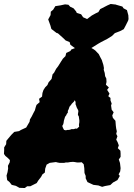

<svg xmlns="http://www.w3.org/2000/svg" viewBox="-50 -924 678 968"><path d="M75 24 48 23 30 13 9 8 -2 -6 -14 -16 -17 -39 -12 -56 -9 -75 -10 -88 -1 -106 0 -117 -11 -128 -23 -138 -30 -148 -29 -167V-181L-19 -197L-18 -214L-9 -225L7 -244L22 -259L46 -263L56 -269L82 -281L99 -310L101 -322L110 -337L119 -355L126 -368L130 -383L134 -395L150 -409L147 -426L162 -437L164 -455L169 -470L178 -484L189 -495L195 -509L210 -526L215 -549L223 -558L233 -577L243 -590L258 -614L267 -628L280 -641L284 -657L305 -667L309 -674L329 -682L344 -684H359L380 -690L396 -683H409L423 -675L431 -669L448 -651L456 -635L463 -622L471 -597L474 -581L473 -572L478 -556L480 -540L486 -528L487 -511L484 -497L499 -483L490 -471L502 -452L496 -439L507 -430V-418L513 -402L510 -392L513 -371L523 -358L516 -342L519 -330L532 -315L534 -290L536 -275L539 -262L536 -249L542 -237L536 -220L543 -207L549 -191L544 -177L557 -164L558 -150V-133L549 -120L555 -102L558 -76L556 -60L548 -45L554 -37L542 -16L520 -4L506 9L479 14L465 18L446 11L421 8L391 -6L382 -25V-37L376 -52L375 -76L372 -96L362 -106L350 -105H338L327 -107L318 -108L304 -107L293 -105H282L274 -103H260H250L239 -105L232 -107L217 -105L201 -103L185 -94L178 -74L176 -54L164 -45L157 -32L143 -14L135 -1L103 15H87ZM282 -267 290 -269H296L303 -270L310 -273H322L331 -276L338 -275L343 -280L349 -285L348 -294L349 -302L350 -308V-318L349 -324L348 -332L347 -338L343 -344V-349L344 -356L345 -362L344 -369L341 -374L338 -380L336 -384L334 -391L331 -398V-404V-410L327 -419L323 -412L318 -407L312 -401L308 -395L301 -387L299 -382L296 -373L292 -365V-356L287 -350L284 -343L278 -335L275 -325L272 -315L271 -307L269 -298L264 -289L266 -283L269 -276L273 -269ZM371 -665 366 -670 330 -680 305 -698 301 -712 281 -720 272 -729 242 -756 235 -758 209 -778 204 -796 193 -826 205 -848 206 -865 218 -875 229 -893 255 -897 278 -902 295 -900 304 -890 321 -882 334 -866 337 -859 359 -852 369 -837 389 -828 413 -846 433 -857 446 -863 455 -878 492 -897 508 -904 534 -901 536 -900 567 -891 573 -882 590 -873 597 -847 598 -828 596 -820 584 -796 574 -777 555 -767 529 -757 515 -743 491 -728 460 -712 446 -704 406 -679 388 -675Z"/></svg>

Font: Winky Rough ExtraBold
Style: Italic
Weight: 800
Italic angle: -8.97852°
Designer: Simon Atzbach
Foundry: typofactur
Version: Version 1.206; ttfautohint (v1.8.4.7-5d5b)